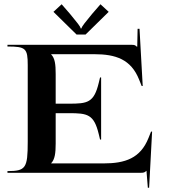

<svg xmlns="http://www.w3.org/2000/svg" viewBox="-20 -810 800 900"><path d="M230.5 -754.5 339 -648H381L489.5 -754.5L451 -790L411.5 -744.5C379.6 -704.8 364 -687.7 362 -677H358C356 -687.7 343.6 -701.1 308.5 -744.5L269 -790ZM15 0H639C655 0 658.6 -2 665.6 -9H666.6L673 70H679L693 -193H688L676 -163C638.1 -68.2 567.1 -44 465 -44H220V-45C237 -63 241 -91.5 241 -137V-279.5H303C390.2 -279.5 420.5 -274.6 443 -181L449 -156H454V-447H449L443 -422C420.5 -328.4 390.2 -324 303 -324H241V-463C241 -508.5 237.5 -536.9 220.1 -554.6L220 -556H421C523.1 -556 594.1 -531.8 632 -437L644 -407H649L634 -675H625L623.3 -591.1H621.3C614.3 -598.1 611 -600 595 -600H15V-592C100.5 -592 110 -583.3 110 -505V-145C110 -21.7 100.5 -8 15 -8Z"/></svg>

Font: Prida01
Style: Black
Weight: 900
Designer: gluk
Foundry: gluk
Version: Version 00.072